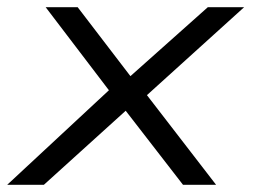

<svg xmlns="http://www.w3.org/2000/svg" viewBox="-26 -514 705 534"><path d="M-6 0 292 -277 299 -234 101 -494H190L340 -298H332L552 -494H653L369 -237L366 -271L575 0H483L322 -208L328 -210L96 0Z"/></svg>

Font: Nunito Sans 7pt Expanded Light
Style: Italic
Weight: 300
Width: 7
Italic angle: -9°
Designer: Vernon Adams
Foundry: Vernon Adams
Version: Version 3.101;gftools[0.9.27]